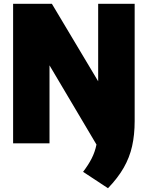

<svg xmlns="http://www.w3.org/2000/svg" viewBox="-20 -760 783 1018"><path d="M552.5 238 420.5 151Q448.5 114.5 466 80.2Q483.5 46 491.5 6.5L242.5 -413.5V0H49.5V-740H255L500.5 -329V-740H694V-118Q694 -45.5 680.5 14.8Q667 75 636 129.2Q605 183.5 552.5 238Z"/></svg>

Font: Encode Sans SmCnd Black
Style: Regular
Weight: 900
Width: 4
Designer: Multiple Designers
Foundry: Impallari Type
Version: Version 3.002; ttfautohint (v1.8.3) -l 8 -r 50 -G 200 -x 14 